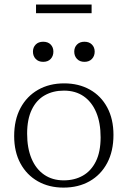

<svg xmlns="http://www.w3.org/2000/svg" viewBox="-20 -844 581 874"><path d="M270 -23Q319.5 -23 357.2 -44.5Q395 -66 416.5 -109.5Q438 -153 438 -219Q438 -285 418 -332.5Q398 -380 360.8 -405.8Q323.5 -431.5 271 -431.5Q221.5 -431.5 183.8 -410.2Q146 -389 124.8 -345.2Q103.5 -301.5 103.5 -235.5Q103.5 -170 123.5 -122.2Q143.5 -74.5 181 -48.8Q218.5 -23 270 -23ZM269 10Q203 10 152.2 -18.8Q101.5 -47.5 73 -100.2Q44.5 -153 44.5 -224.5Q44.5 -298.5 73.2 -352.2Q102 -406 153.2 -435.2Q204.5 -464.5 272 -464.5Q338.5 -464.5 389.2 -436Q440 -407.5 468.2 -354.8Q496.5 -302 496.5 -230Q496.5 -156 468 -102.2Q439.5 -48.5 388.2 -19.2Q337 10 269 10ZM176.5 -562.5Q155 -562.5 142.5 -575.8Q130 -589 130 -609Q130 -628.5 142.5 -641.2Q155 -654 176.5 -654Q198.5 -654 210.8 -641.2Q223 -628.5 223 -609Q223 -589 210.8 -575.8Q198.5 -562.5 176.5 -562.5ZM364.5 -562.5Q343 -562.5 330.5 -575.8Q318 -589 318 -609Q318 -628.5 330.5 -641.2Q343 -654 364.5 -654Q386 -654 398.5 -641.2Q411 -628.5 411 -609Q411 -589 398.5 -575.8Q386 -562.5 364.5 -562.5ZM144 -784V-823.5H397V-784Z"/></svg>

Font: Newsreader 14pt Light
Style: Regular
Weight: 300
Designer: Hugues Gentile
Foundry: Production Type
Version: Version 1.003